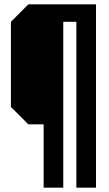

<svg xmlns="http://www.w3.org/2000/svg" viewBox="-20 -720 500 880"><path d="M420 140H330V-620H270V140H180V-150H110L30 -230V-620L110 -700H420Z"/></svg>

Font: Tektur Condensed
Style: Regular
Weight: 400
Width: 3
Designer: Adam Jagosz
Foundry: Adam Jagosz
Version: Version 1.005;gftools[0.9.30]